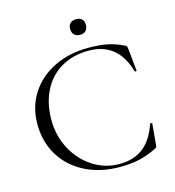

<svg xmlns="http://www.w3.org/2000/svg" viewBox="-118 -897 921 1010"><g transform="rotate(-15 342.5 -392.5)"><path d="M603 -596Q610 -593 611 -590Q612 -587 614 -574L626 -455Q626 -452 621 -451.5Q616 -451 615 -454Q568 -621 408 -621Q324 -621 260 -584Q196 -547 161 -478.5Q126 -410 126 -319Q126 -232 165 -159.5Q204 -87 269.5 -45Q335 -3 412 -3Q493 -3 544 -43.5Q595 -84 622 -165Q622 -168 626 -168Q629 -168 631.5 -167Q634 -166 634 -164L624 -55Q623 -43 621.5 -39.5Q620 -36 613 -32Q561 -7 515.5 3Q470 13 411 13Q306 13 223.5 -28.5Q141 -70 95 -145Q49 -220 49 -317Q49 -411 96 -483.5Q143 -556 225.5 -596Q308 -636 411 -636Q473 -636 516 -627Q559 -618 603 -596ZM345 -757Q345 -776 356.5 -787Q368 -798 389 -798Q409 -798 420 -787Q431 -776 431 -757Q431 -736 420 -724.5Q409 -713 389 -713Q368 -713 356.5 -724.5Q345 -736 345 -757Z"/></g></svg>

Font: Cormorant Garamond
Style: Regular
Weight: 400
Designer: Christian Thalmann (Catharsis Fonts)
Version: Version 3.000